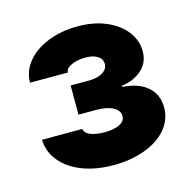

<svg xmlns="http://www.w3.org/2000/svg" viewBox="-73 -856 583 583"><g transform="rotate(-15 218.0 -565.0)"><path d="M25.4 -478.5H152.3Q154.3 -464.8 171.6 -458Q189 -451.2 215.8 -451.2Q243.7 -451.2 262 -459.7Q280.3 -468.3 280.3 -485.4Q280.3 -502.4 261.2 -512.9Q242.2 -523.4 209 -523.4H152.3V-615.2H209Q236.8 -615.2 253.2 -625.5Q269.5 -635.7 269.5 -651.4Q269.5 -667.5 255.4 -676.5Q241.2 -685.5 217.8 -685.5Q191.4 -685.5 173.1 -677Q154.8 -668.5 154.3 -655.3H35.2Q35.6 -692.4 60.1 -721.4Q84.5 -750.5 126.2 -766.8Q168 -783.2 218.8 -783.2Q269.5 -783.2 308.6 -766.4Q347.7 -749.5 369.1 -721.2Q390.6 -692.9 390.6 -659.2Q390.6 -623.5 365.7 -601.3Q340.8 -579.1 302.7 -574.2V-570.3Q352.5 -567.4 380.9 -543Q409.2 -518.6 409.2 -477.5Q409.2 -439.5 384.3 -409.9Q359.4 -380.4 315.2 -364Q271 -347.7 215.8 -347.7Q161.6 -347.7 118.9 -364Q76.2 -380.4 51.5 -410.2Q26.9 -439.9 25.4 -478.5Z"/></g></svg>

Font: Pretendard GOV Black
Style: Regular
Weight: 900
Designer: Base glyphs from Inter by Rasmus Andersson; Hangeul glyphs from Noto Sans CJK(Source Han Sans) by Jang Soo-young and Kan
Foundry: Kil Hyung-jin
Version: Version 1.309